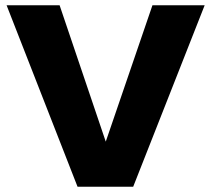

<svg xmlns="http://www.w3.org/2000/svg" viewBox="-20 -708 801 728"><path d="M274 0 5 -688H206L381 -171L558 -688H756L485 0Z"/></svg>

Font: Roundo Variable
Style: Regular
Weight: 200
Designer: Shiva Nallaperumal
Foundry: Indian Type Foundry
Version: Version 2.000